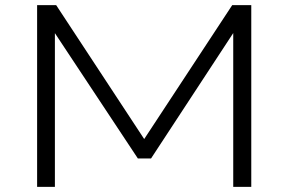

<svg xmlns="http://www.w3.org/2000/svg" viewBox="-20 -725 1118 745"><path d="M124 0V-705H198L551 -168H528L881 -705H955V0H885V-615H897L566 -110H515L180 -616H193V0Z"/></svg>

Font: Nunito Sans 10pt Expanded Light
Style: Regular
Weight: 300
Width: 7
Designer: Vernon Adams
Foundry: Vernon Adams
Version: Version 3.101;gftools[0.9.27]